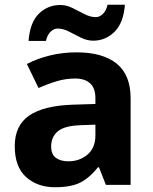

<svg xmlns="http://www.w3.org/2000/svg" viewBox="-20 -777 644 807"><path d="M302 -557Q412 -557 470.5 -509.5Q529 -462 529 -364V0H425L396 -74H392Q357 -30 318 -10Q279 10 211 10Q138 10 90 -32.5Q42 -75 42 -163Q42 -250 103 -291.5Q164 -333 286 -337L381 -340V-364Q381 -407 358.5 -427Q336 -447 296 -447Q256 -447 218 -435.5Q180 -424 142 -407L93 -508Q137 -531 190.5 -544Q244 -557 302 -557ZM323 -251Q251 -249 223 -225Q195 -201 195 -162Q195 -128 215 -113.5Q235 -99 267 -99Q315 -99 348 -127.5Q381 -156 381 -208V-253ZM100 -605Q106 -683 143.5 -719.5Q181 -756 233 -756Q260 -756 285.5 -743Q311 -730 335.5 -717.5Q360 -705 383 -705Q398 -705 412 -718Q426 -731 432 -757H505Q499 -680 461 -643Q423 -606 372 -606Q346 -606 320.5 -618.5Q295 -631 270.5 -644Q246 -657 222 -657Q207 -657 193 -644Q179 -631 173 -605Z"/></svg>

Font: Noto Sans NKo Unjoined
Style: Bold
Weight: 700
Designer: Monotype Design Team
Foundry: Monotype Imaging Inc.
Version: Version 2.004